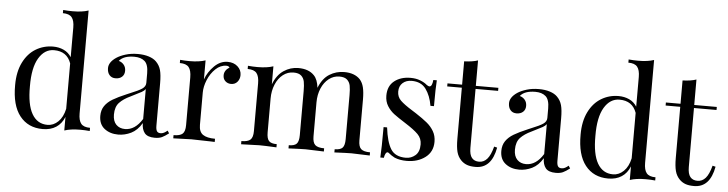

<svg xmlns="http://www.w3.org/2000/svg" viewBox="-43 -816 3839 1012"><g transform="rotate(5 1877.0 -310.0)"><path d="M451.6 -16.9V0Q426.6 -2.4 401.6 -2.4Q350.8 -2.4 317.7 8.9V-62.9Q303.2 -26.6 274.2 -7.7Q245.2 11.3 203.2 11.3Q125.8 11.3 81.9 -44.4Q37.9 -100 38.7 -207.3Q38.7 -277.4 63.3 -327Q87.9 -376.6 129.4 -401.6Q171 -426.6 221 -426.6Q251.6 -426.6 277 -414.9Q302.4 -403.2 317.7 -379V-535.5Q317.7 -572.6 304 -589.5Q290.3 -606.5 256.5 -606.5V-623.4Q282.3 -621 306.5 -621Q357.3 -621 390.3 -632.3V-87.9Q390.3 -50.8 404 -33.9Q417.7 -16.9 451.6 -16.9ZM317.7 -105.6V-346Q296 -408.1 227.4 -408.1Q177.4 -408.1 146.8 -356.9Q116.1 -305.6 116.9 -207.3Q116.1 -110.5 144.4 -61.7Q172.6 -12.9 226.6 -12.9Q258.1 -12.9 283.1 -37.1Q308.1 -61.3 317.7 -105.6Z M766.9 -396Q785.5 -377.4 792.3 -352.4Q799.2 -327.4 799.2 -283.1V-58.9Q799.2 -38.7 804.8 -29.8Q810.5 -21 824.2 -21Q833.9 -21 842.3 -25.4Q850.8 -29.8 860.5 -37.9L869.4 -24.2Q848.4 -8.1 833.5 -1.2Q818.5 5.6 796 5.6Q757.3 5.6 741.9 -13.7Q726.6 -33.1 726.6 -66.1Q703.2 -26.6 670.2 -10.5Q637.1 5.6 602.4 5.6Q558.9 5.6 529.4 -17.3Q500 -40.3 500 -84.7Q500 -115.3 514.9 -137.1Q529.8 -158.9 556.9 -175Q583.9 -191.1 629.8 -210.5L646.8 -217.7Q689.5 -234.7 708.1 -247.2Q726.6 -259.7 726.6 -279V-329Q726.6 -375.8 706.9 -393.1Q687.1 -410.5 651.6 -410.5Q595.2 -410.5 571.8 -381.5Q587.9 -377.4 598.8 -364.5Q609.7 -351.6 609.7 -332.3Q609.7 -312.1 596.8 -300.4Q583.9 -288.7 562.1 -288.7Q541.9 -288.7 530.2 -302.4Q518.5 -316.1 518.5 -338.7Q518.5 -370.2 556.5 -396Q575.8 -408.9 604.8 -417.7Q633.9 -426.6 669.4 -426.6Q702.4 -426.6 727.4 -418.5Q752.4 -410.5 766.9 -396ZM649.2 -200Q612.9 -183.1 591.9 -160.9Q571 -138.7 571 -97.6Q571 -62.9 588.7 -44.8Q606.5 -26.6 635.5 -26.6Q688.7 -26.6 726.6 -87.9V-246Q720.2 -237.1 706.9 -229.4Q693.5 -221.8 649.2 -200Z M1217.7 -362.9Q1217.7 -341.9 1205.2 -327Q1192.7 -312.1 1171.8 -312.1Q1154 -312.1 1141.5 -323.4Q1129 -334.7 1129 -354Q1129 -380.6 1156.5 -397.6Q1150.8 -405.6 1139.5 -405.6Q1108.1 -405.6 1082.3 -381Q1056.5 -356.5 1041.9 -321Q1027.4 -285.5 1027.4 -254V-83.1Q1027.4 -46 1048.8 -31.5Q1070.2 -16.9 1112.9 -16.9V0L1093.5 -0.8Q1011.3 -3.2 988.7 -3.2Q967.7 -3.2 893.5 0V-16.9Q927.4 -16.9 941.1 -29.4Q954.8 -41.9 954.8 -75V-327.4Q954.8 -364.5 941.1 -381.5Q927.4 -398.4 893.5 -398.4V-415.3Q919.4 -412.9 943.5 -412.9Q994.4 -412.9 1027.4 -424.2V-323.4Q1041.9 -363.7 1073.8 -395.2Q1105.6 -426.6 1144.4 -426.6Q1176.6 -426.6 1197.2 -408.1Q1217.7 -389.5 1217.7 -362.9Z M1933.1 -16.9V0Q1858.9 -3.2 1836.3 -3.2Q1813.7 -3.2 1746 0V-16.9Q1775.8 -16.9 1787.5 -29.4Q1799.2 -41.9 1799.2 -75V-308.1Q1799.2 -338.7 1795.6 -357.7Q1791.9 -376.6 1778.6 -388.7Q1765.3 -400.8 1737.9 -400.8Q1707.3 -400.8 1682.3 -381.5Q1657.3 -362.1 1643.1 -328.6Q1629 -295.2 1629 -254.8V-75Q1629 -41.9 1642.7 -29.4Q1656.5 -16.9 1690.3 -16.9V0Q1616.1 -3.2 1593.5 -3.2Q1571 -3.2 1503.2 0V-16.9Q1533.1 -16.9 1544.8 -29.4Q1556.5 -41.9 1556.5 -75V-308.1Q1556.5 -338.7 1552.8 -357.7Q1549.2 -376.6 1535.9 -388.7Q1522.6 -400.8 1495.2 -400.8Q1464.5 -400.8 1439.5 -381.5Q1414.5 -362.1 1400.4 -328.2Q1386.3 -294.4 1386.3 -254V-75Q1386.3 -41.9 1398 -29.4Q1409.7 -16.9 1439.5 -16.9V0Q1371.8 -3.2 1349.2 -3.2Q1326.6 -3.2 1252.4 0V-16.9Q1286.3 -16.9 1300 -29.4Q1313.7 -41.9 1313.7 -75V-327.4Q1313.7 -364.5 1300 -381.5Q1286.3 -398.4 1252.4 -398.4V-415.3Q1278.2 -412.9 1302.4 -412.9Q1353.2 -412.9 1386.3 -424.2V-329Q1405.6 -379 1441.1 -402.8Q1476.6 -426.6 1518.5 -426.6Q1573.4 -426.6 1602.4 -396Q1622.6 -375 1627.4 -331.5Q1647.6 -382.3 1683.1 -404.4Q1718.5 -426.6 1761.3 -426.6Q1816.1 -426.6 1845.2 -396Q1859.7 -379.8 1865.7 -354.8Q1871.8 -329.8 1871.8 -290.3V-75Q1871.8 -41.9 1885.5 -29.4Q1899.2 -16.9 1933.1 -16.9Z M2200 -396.8Q2208.9 -390.3 2214.5 -390.3Q2229 -390.3 2232.3 -425.8H2250.8Q2247.6 -386.3 2247.6 -288.7H2229Q2220.2 -341.9 2194.8 -376.6Q2169.4 -411.3 2119.4 -411.3Q2090.3 -411.3 2071.8 -394.8Q2053.2 -378.2 2053.2 -349.2Q2053.2 -321 2072.6 -302Q2091.9 -283.1 2134.7 -256.5Q2141.9 -252.4 2156.5 -242.7Q2193.5 -218.5 2216.1 -200Q2238.7 -181.5 2252.8 -157.3Q2266.9 -133.1 2266.9 -101.6Q2266.9 -48.4 2227 -18.5Q2187.1 11.3 2129 11.3Q2092.7 11.3 2065.3 0Q2047.6 -8.9 2032.3 -21.8Q2029 -25 2025 -25Q2019.4 -25 2014.9 -16.9Q2010.5 -8.9 2008.1 5.6H1989.5Q1992.7 -40.3 1992.7 -155.6H2011.3Q2020.2 -79.8 2043.5 -42.3Q2066.9 -4.8 2123.4 -4.8Q2151.6 -4.8 2173.4 -23.4Q2195.2 -41.9 2195.2 -81.5Q2195.2 -112.9 2173.8 -134.7Q2152.4 -156.5 2104 -187.1Q2064.5 -212.1 2043.1 -228.2Q2021.8 -244.4 2007.3 -267.7Q1992.7 -291.1 1992.7 -322.6Q1992.7 -373.4 2026.6 -400Q2060.5 -426.6 2112.1 -426.6Q2141.1 -426.6 2163.7 -417.7Q2186.3 -408.9 2200 -396.8Z M2458.1 -414.5H2577.4V-398.4H2458.1V-86.3Q2458.1 -50 2471.4 -33.9Q2484.7 -17.7 2509.7 -17.7Q2534.7 -17.7 2552.4 -37.9Q2570.2 -58.1 2582.3 -104L2598.4 -100Q2578.2 11.3 2493.5 11.3Q2466.1 11.3 2448.4 4.8Q2430.6 -1.6 2416.9 -15.3Q2399.2 -33.1 2392.3 -58.9Q2385.5 -84.7 2385.5 -128.2V-398.4H2308.1V-414.5H2385.5V-537.9Q2430.6 -539.5 2458.1 -549.2Z M2888.7 -396Q2907.3 -377.4 2914.1 -352.4Q2921 -327.4 2921 -283.1V-58.9Q2921 -38.7 2926.6 -29.8Q2932.3 -21 2946 -21Q2955.6 -21 2964.1 -25.4Q2972.6 -29.8 2982.3 -37.9L2991.1 -24.2Q2970.2 -8.1 2955.2 -1.2Q2940.3 5.6 2917.7 5.6Q2879 5.6 2863.7 -13.7Q2848.4 -33.1 2848.4 -66.1Q2825 -26.6 2791.9 -10.5Q2758.9 5.6 2724.2 5.6Q2680.6 5.6 2651.2 -17.3Q2621.8 -40.3 2621.8 -84.7Q2621.8 -115.3 2636.7 -137.1Q2651.6 -158.9 2678.6 -175Q2705.6 -191.1 2751.6 -210.5L2768.5 -217.7Q2811.3 -234.7 2829.8 -247.2Q2848.4 -259.7 2848.4 -279V-329Q2848.4 -375.8 2828.6 -393.1Q2808.9 -410.5 2773.4 -410.5Q2716.9 -410.5 2693.5 -381.5Q2709.7 -377.4 2720.6 -364.5Q2731.5 -351.6 2731.5 -332.3Q2731.5 -312.1 2718.5 -300.4Q2705.6 -288.7 2683.9 -288.7Q2663.7 -288.7 2652 -302.4Q2640.3 -316.1 2640.3 -338.7Q2640.3 -370.2 2678.2 -396Q2697.6 -408.9 2726.6 -417.7Q2755.6 -426.6 2791.1 -426.6Q2824.2 -426.6 2849.2 -418.5Q2874.2 -410.5 2888.7 -396ZM2771 -200Q2734.7 -183.1 2713.7 -160.9Q2692.7 -138.7 2692.7 -97.6Q2692.7 -62.9 2710.5 -44.8Q2728.2 -26.6 2757.3 -26.6Q2810.5 -26.6 2848.4 -87.9V-246Q2841.9 -237.1 2828.6 -229.4Q2815.3 -221.8 2771 -200Z M3443.5 -16.9V0Q3418.5 -2.4 3393.5 -2.4Q3342.7 -2.4 3309.7 8.9V-62.9Q3295.2 -26.6 3266.1 -7.7Q3237.1 11.3 3195.2 11.3Q3117.7 11.3 3073.8 -44.4Q3029.8 -100 3030.6 -207.3Q3030.6 -277.4 3055.2 -327Q3079.8 -376.6 3121.4 -401.6Q3162.9 -426.6 3212.9 -426.6Q3243.5 -426.6 3269 -414.9Q3294.4 -403.2 3309.7 -379V-535.5Q3309.7 -572.6 3296 -589.5Q3282.3 -606.5 3248.4 -606.5V-623.4Q3274.2 -621 3298.4 -621Q3349.2 -621 3382.3 -632.3V-87.9Q3382.3 -50.8 3396 -33.9Q3409.7 -16.9 3443.5 -16.9ZM3309.7 -105.6V-346Q3287.9 -408.1 3219.4 -408.1Q3169.4 -408.1 3138.7 -356.9Q3108.1 -305.6 3108.9 -207.3Q3108.1 -110.5 3136.3 -61.7Q3164.5 -12.9 3218.5 -12.9Q3250 -12.9 3275 -37.1Q3300 -61.3 3309.7 -105.6Z M3613.7 -414.5H3733.1V-398.4H3613.7V-86.3Q3613.7 -50 3627 -33.9Q3640.3 -17.7 3665.3 -17.7Q3690.3 -17.7 3708.1 -37.9Q3725.8 -58.1 3737.9 -104L3754 -100Q3733.9 11.3 3649.2 11.3Q3621.8 11.3 3604 4.8Q3586.3 -1.6 3572.6 -15.3Q3554.8 -33.1 3548 -58.9Q3541.1 -84.7 3541.1 -128.2V-398.4H3463.7V-414.5H3541.1V-537.9Q3586.3 -539.5 3613.7 -549.2Z"/></g></svg>

Font: Playfair Display
Style: Regular
Weight: 400
Designer: Claus Eggers Sørensen
Foundry: Claus Eggers Sørensen
Version: Version 1.005; ttfautohint (v1.2) -l 10 -r 42 -G 200 -x 21 -